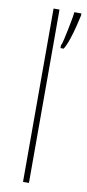

<svg xmlns="http://www.w3.org/2000/svg" viewBox="-88 -795 374 829"><g transform="rotate(10 99.5 -380.0)"><path d="M103 0H77V-760H103ZM199 -751Q195 -731 187.5 -701.5Q180 -672 170.5 -643.5Q161 -615 150 -597H136V-609Q140 -616 144.5 -636Q149 -656 154 -680Q159 -704 163 -726Q167 -748 168 -760H199Z"/></g></svg>

Font: Noto Sans Georgian Condensed Thin
Style: Regular
Weight: 100
Width: 3
Designer: Monotype Design Team, Akaki Razmadze
Foundry: Google LLC
Version: Version 2.005; ttfautohint (v1.8.4.7-5d5b)